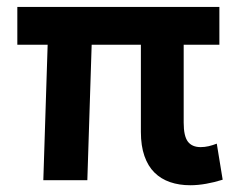

<svg xmlns="http://www.w3.org/2000/svg" viewBox="-20 -520 703 554"><path d="M529 14.5Q497 14.5 470.8 5.5Q444.5 -3.5 425.8 -22Q407 -40.5 396.8 -69.8Q386.5 -99 386.5 -139.5V-391H244.5L232 0H105L117.5 -391H30V-500H613V-391H510V-166Q510 -127.5 522 -111.5Q534 -95.5 559 -95.5Q570.5 -95.5 582.2 -98.2Q594 -101 605.5 -105.5L622.5 -1.5Q599 6 575 10.2Q551 14.5 529 14.5Z"/></svg>

Font: Geologica Cursive Medium
Style: Regular
Weight: 500
Designer: Sindre Bremnes, Frode Helland
Foundry: Monokrom Skriftforlag AS
Version: Version 1.010;gftools[0.9.28]